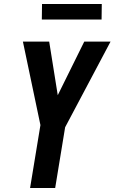

<svg xmlns="http://www.w3.org/2000/svg" viewBox="-20 -944 575 964"><path d="M131 0 183 -316 95 -735H227L270 -466L403 -735H535L307 -305L257 0ZM190 -846 191 -924H491L490 -846Z"/></svg>

Font: Iosevka SS18 Extrabold
Style: Italic
Weight: 800
Italic angle: -9°
Monospace: yes
Designer: Belleve Invis
Foundry: Belleve Invis
Version: Version 25.1.1; ttfautohint (v1.8.4)